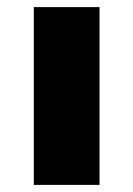

<svg xmlns="http://www.w3.org/2000/svg" viewBox="-20 -520 375 540"><path d="M75 0V-500H260V0Z"/></svg>

Font: Now Black
Style: Regular
Weight: 900
Designer: Alfredo Marco Pradil
Foundry: Alfredo Marco Pradil
Version: Version 1.002;PS 001.002;hotconv 1.0.88;makeotf.lib2.5.64775